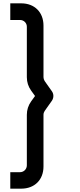

<svg xmlns="http://www.w3.org/2000/svg" viewBox="-20 -914 479 1148"><path d="M107 214C186.5 214 240 161.5 240 81.5V-227.5C240 -236 242.5 -243.5 247 -250.5L290.5 -312C302 -329.5 302 -351.5 290.5 -368L247 -429.5C242.5 -437 240 -445 240 -452.5V-761C240 -841 186.5 -894 107 -894H41.5V-794.5H100C122.5 -794.5 140.5 -776.5 140.5 -754.5V-452.5C140.5 -423 149 -396.5 166 -372.5L189.5 -340L166 -307.5C149 -283.5 140.5 -257 140.5 -227.5V74.5C140.5 97.5 122 115.5 100 115.5H41.5V214Z"/></svg>

Font: Vela Sans SemBd
Style: Regular
Weight: 600
Designer: Principal design: Mikhail Sharanda - project Manrope.
Design modification: Ravid Balaliev
Foundry: Mikhail Sharanda
Version: Version 1.001